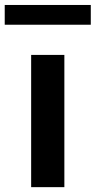

<svg xmlns="http://www.w3.org/2000/svg" viewBox="-58 -772 395 792"><path d="M70.5 0V-545.5H207.5V0ZM-38.5 -670V-751.5H316.5V-670Z"/></svg>

Font: Encode Sans SemiExpanded SemiExpanded SemiBold
Style: Regular
Weight: 600
Width: 6
Designer: Multiple Designers
Foundry: Impallari Type
Version: Version 3.000; ttfautohint (v1.8.3) -l 8 -r 50 -G 200 -x 14 